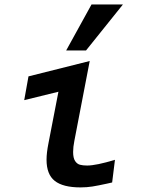

<svg xmlns="http://www.w3.org/2000/svg" viewBox="-20 -827 640 856"><path d="M187.5 -115Q187.5 -145.5 196 -188L240.5 -418L88 -380.5L107 -486.5L380 -555L311.5 -199Q306 -171.5 306 -149.5Q306 -122.5 314.8 -109.2Q323.5 -96 336.5 -92.5Q349.5 -89 368.5 -89Q408.5 -89 492.5 -114.5L480 -13.5L458 -8.5Q417 0.5 392 4.5Q367 8.5 339 8.5Q261 8.5 224.2 -20.5Q187.5 -49.5 187.5 -115ZM275 -602 388 -807H528L363.5 -602Z"/></svg>

Font: JuliaMono SemiBoldItalic
Style: Regular
Weight: 600
Italic angle: -9°
Monospace: yes
Designer: cormullion
Foundry: corm
Version: Version 0.049; ttfautohint (v1.8.4)